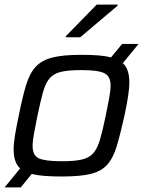

<svg xmlns="http://www.w3.org/2000/svg" viewBox="-21 -755 619 830"><path d="M263 -594 264 -599 397 -735H488L487 -730L326 -594ZM-1 55 66 -27Q38 -52 38 -109Q38 -136 44 -171.5Q50 -207 60 -255Q76 -335 91.5 -386.5Q107 -438 133.5 -466.5Q160 -495 206 -506.5Q252 -518 330 -518Q372 -518 404 -515.5Q436 -513 459 -507L507 -565H578L510 -482Q538 -457 538 -400Q538 -373 532.5 -337.5Q527 -302 517 -255Q499 -174 483.5 -122.5Q468 -71 442 -42.5Q416 -14 370.5 -3Q325 8 247 8Q204 8 172 5.5Q140 3 116 -3L69 55ZM247 -58Q302 -58 333.5 -65.5Q365 -73 382.5 -93Q400 -113 411.5 -152Q423 -191 436 -255Q445 -299 451 -331Q457 -363 457 -385Q457 -426 429.5 -439Q402 -452 330 -452Q275 -452 243 -444.5Q211 -437 193.5 -416.5Q176 -396 165 -357Q154 -318 141 -255Q132 -210 126 -178Q120 -146 120 -124Q120 -83 147 -70.5Q174 -58 247 -58Z"/></svg>

Font: Saira
Style: Italic
Weight: 400
Italic angle: -12°
Designer: Hector Gatti with collaboration of the Omnibus-Type team
Foundry: Omnibus-Type
Version: Version 1.100; ttfautohint (v1.8.3)